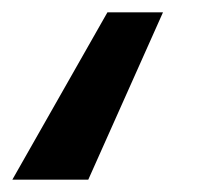

<svg xmlns="http://www.w3.org/2000/svg" viewBox="-25 -158 351 311"><path d="M239 -138H149L-5 133H118Z"/></svg>

Font: Fira Sans Medium
Style: Italic
Weight: 500
Italic angle: -8°
Designer: bBox Type GmbH & Carrois Corporate GbR & Edenspiekermann AG
Foundry: bBox Type GmbH & Carrois Corporate GbR & Edenspiekermann AG
Version: Version 4.301;PS 004.301;hotconv 1.0.88;makeotf.lib2.5.64775